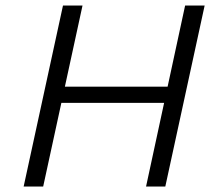

<svg xmlns="http://www.w3.org/2000/svg" viewBox="-20 -678 779 698"><path d="M511 0 653 -658H724L581 0ZM66 0 209 -658H280L137 0ZM155 -304 168 -363H638L625 -304Z"/></svg>

Font: Ysabeau Infant
Style: Italic
Weight: 400
Italic angle: -12°
Designer: Christian Thalmann (Catharsis Fonts)
Version: Version 2.001;gftools[0.9.30]; featfreeze: ss01,ss02,lnum